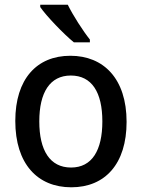

<svg xmlns="http://www.w3.org/2000/svg" viewBox="-20 -786 603 816"><path d="M294 -606H362V-618C333 -654 290 -721 268 -766H151V-756C177 -718 251 -641 294 -606ZM283 10C427 10 518 -90 518 -268C518 -452 420 -549 279 -549C136 -549 45 -450 45 -272C45 -90 139 10 283 10ZM282 -74C192 -74 147 -147 147 -270C147 -393 192 -465 281 -465C370 -465 415 -394 415 -270C415 -147 371 -74 282 -74Z"/></svg>

Font: Noto Sans Mono SemiCondensed Medium
Style: Regular
Weight: 500
Width: 4
Designer: Monotype Design Team
Foundry: Monotype Imaging Inc.
Version: Version 2.014